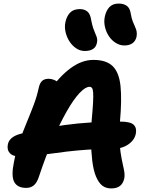

<svg xmlns="http://www.w3.org/2000/svg" viewBox="-20 -1046 807 1077"><path d="M604 11Q574 11 553.5 -5Q533 -21 518 -57Q504 -91 497.5 -144.5Q491 -198 490.5 -257Q490 -316 494 -368Q500 -432 502 -470Q504 -508 502.5 -527Q501 -546 496 -552.5Q491 -559 482 -559Q459 -559 426 -524Q393 -489 355 -422.5Q317 -356 277 -263.5Q237 -171 199 -57Q188 -22 170.5 -7Q153 8 127 8Q78 8 60 -25Q42 -58 58 -136Q70 -199 89.5 -254Q109 -309 130 -359.5Q151 -410 169 -457.5Q187 -505 197 -552Q203 -580 216 -592Q229 -604 252 -604Q272 -604 291.5 -594Q311 -584 323 -558L260 -539Q313 -617 376 -663.5Q439 -710 504 -710Q576 -710 612 -675Q648 -640 656 -563.5Q664 -487 653 -365Q647 -293 651 -241.5Q655 -190 662.5 -154.5Q670 -119 675.5 -92.5Q681 -66 677 -45Q671 -17 653 -3Q635 11 604 11ZM103 -167Q54 -167 36 -186Q18 -205 24 -236Q28 -256 44 -270.5Q60 -285 90 -294Q202 -325 342.5 -344.5Q483 -364 653 -364Q712 -364 730 -346Q748 -328 742 -297Q735 -260 699 -235.5Q663 -211 611 -211Q536 -211 471.5 -206.5Q407 -202 353 -195.5Q299 -189 254 -182.5Q209 -176 171.5 -171.5Q134 -167 103 -167ZM678 -791Q652 -791 629 -805.5Q606 -820 590.5 -843.5Q575 -867 568.5 -896Q562 -925 568 -953Q575 -986 593.5 -1006Q612 -1026 646 -1026Q673 -1026 691 -1013.5Q709 -1001 714 -967Q718 -943 724.5 -926.5Q731 -910 737 -897Q743 -884 746 -871.5Q749 -859 746 -840Q740 -815 722.5 -803Q705 -791 678 -791ZM456 -760Q430 -760 408 -774.5Q386 -789 370.5 -812.5Q355 -836 348 -865Q341 -894 347 -922Q354 -955 373 -975Q392 -995 428 -995Q454 -995 470.5 -981Q487 -967 492 -931Q497 -905 503 -887.5Q509 -870 515 -857Q521 -844 524 -832.5Q527 -821 524 -807Q519 -782 501.5 -771Q484 -760 456 -760Z"/></svg>

Font: Shantell Sans
Style: Bold Italic
Weight: 700
Italic angle: -11°
Designer: Stephen Nixon, Anya Danilova, Shantell Martin
Foundry: Arrow Type
Version: Version 1.011;[c5ecc13dd]